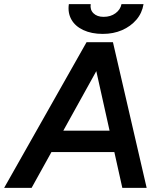

<svg xmlns="http://www.w3.org/2000/svg" viewBox="-53 -903 776 923"><path d="M-33 0 363 -700H487L99 0ZM535 0 379 -700H490L652 0ZM128 -172 145 -275H564L547 -172ZM441 -740Q387 -740 347.5 -758.5Q308 -777 290 -809.5Q272 -842 278 -883H383Q379 -856 396.5 -839Q414 -822 445 -822Q479 -822 502.5 -839.5Q526 -857 531 -883H637Q630 -840 602.5 -808Q575 -776 533.5 -758Q492 -740 441 -740Z"/></svg>

Font: Figtree SemiBold
Style: Italic
Weight: 600
Italic angle: -9.5°
Foundry: Erik Kennedy
Version: Version 2.001;gftools[0.9.30]